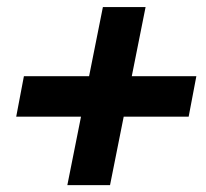

<svg xmlns="http://www.w3.org/2000/svg" viewBox="-20 -581 587 546"><path d="M171.5 -54.5 272.6 -560.9H394L292.9 -54.5ZM26.1 -249.2 48 -364.4H538.4L516.5 -249.2Z"/></svg>

Font: Reddit Sans
Style: Italic
Weight: 400
Italic angle: -11.25°
Designer: Stephen Hutchings
Version: Version 1.013